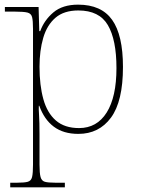

<svg xmlns="http://www.w3.org/2000/svg" viewBox="-20 -566 614 826"><path d="M24 240V220H55Q85 220 99.5 216Q114 212 118 195.5Q122 179 122 142V-442Q122 -477 118 -492.5Q114 -508 98 -512Q82 -516 45 -516H1V-536H146L149 -432H153Q170 -479 209.5 -512.5Q249 -546 316 -546Q416 -546 462.5 -480.5Q509 -415 509 -278Q509 -130 457.5 -60Q406 10 317 10Q253 10 211.5 -21Q170 -52 149 -111H147Q146 -99 148 -70.5Q150 -42 150 13V142Q150 179 154.5 195.5Q159 212 173 216Q187 220 217 220H259V240ZM320 -15Q397 -15 439 -82Q481 -149 481 -273Q481 -395 444 -458Q407 -521 317 -521Q255 -521 218.5 -489.5Q182 -458 166 -403Q150 -348 150 -279Q150 -199 166.5 -139.5Q183 -80 220.5 -47.5Q258 -15 320 -15Z"/></svg>

Font: Noto Rashi Hebrew Thin
Style: Regular
Weight: 250
Version: Version 1.006